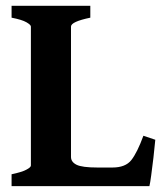

<svg xmlns="http://www.w3.org/2000/svg" viewBox="-20 -635 560 655"><path d="M509.8 -158.2Q507.3 -130.4 503.4 -96.9Q499.5 -63.5 495.8 -36.6Q492.2 -9.8 489.7 0H19.5V-40.5Q52.7 -47.4 69.1 -55.7Q85.4 -64 85.4 -70.3V-544.4Q85.4 -550.3 70.1 -559.1Q54.7 -567.9 19.5 -574.7V-615.2H288.1V-574.7Q222.2 -561 222.2 -544.4V-99.6Q222.2 -82.5 241 -73Q259.8 -63.5 313 -63.5H363.3Q408.2 -63.5 428.2 -89.1Q448.2 -114.7 469.2 -171.9Z"/></svg>

Font: Gentium Book Plus
Style: Bold
Weight: 700
Designer: Victor Gaultney, Annie Olsen, Iska Routamaa, Becca Hirsbrunner
Foundry: SIL International
Version: Version 6.101